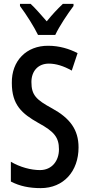

<svg xmlns="http://www.w3.org/2000/svg" viewBox="-20 -960 460 990"><path d="M176 -780H265C286 -825 329 -889 359 -929V-940H304C272 -909 253 -889 221 -850C191 -884 162 -918 138 -940H83V-929C116 -885 155 -823 176 -780ZM385 -200C385 -292 340 -351 249 -401C166 -446 142 -470 142 -537C142 -592 175 -632 232 -632C268 -632 308 -620 350 -596L380 -686C338 -708 286 -724 229 -724C116 -725 39 -646 41 -532C41 -419 93 -374 178 -326C259 -282 284 -252 284 -190C284 -131 248 -83 186 -83C140 -83 83 -98 36 -126V-24C82 0 132 10 190 10C308 10 385 -77 385 -200Z"/></svg>

Font: Noto Sans Hebrew ExtraCondensed Medium
Style: Regular
Weight: 500
Width: 2
Designer: Monotype Design Team
Foundry: Monotype Imaging Inc.
Version: Version 2.004